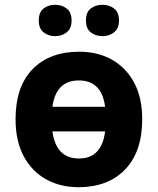

<svg xmlns="http://www.w3.org/2000/svg" viewBox="-20 -772 659 802"><path d="M574 -274Q574 -138 502.5 -64Q431 10 308 10Q232 10 172.5 -23Q113 -56 79 -119.5Q45 -183 45 -274Q45 -410 116 -483Q187 -556 311 -556Q388 -556 447 -523Q506 -490 540 -427.5Q574 -365 574 -274ZM309 -436Q214 -436 199 -326H419Q405 -436 309 -436ZM310 -110Q405 -110 419 -223H199Q214 -110 310 -110ZM142 -686Q142 -721 162 -736.5Q182 -752 210 -752Q238 -752 258.5 -736.5Q279 -721 279 -686Q279 -653 258.5 -637Q238 -621 210 -621Q182 -621 162 -637Q142 -653 142 -686ZM339 -686Q339 -721 359 -736.5Q379 -752 408 -752Q436 -752 456.5 -736.5Q477 -721 477 -686Q477 -653 456.5 -637Q436 -621 408 -621Q379 -621 359 -637Q339 -653 339 -686Z"/></svg>

Font: Noto IKEA Arabic
Style: Bold
Weight: 700
Designer: Monotype Design Team
Foundry: Monotype Imaging Inc.
Version: Version 1.200